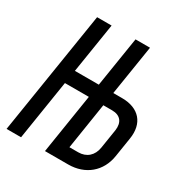

<svg xmlns="http://www.w3.org/2000/svg" viewBox="-170 -858 939 987"><g transform="rotate(30 300.0 -365.0)"><path d="M7 0H93L149 -354H291L235 0H373C474 0 548 -62 563 -160L581 -274C597 -372 543 -434 442 -434H390L437 -730H351L304 -434H162L209 -730H123ZM334 -80 377 -354H429C478 -354 502 -324 495 -274L477 -160C469 -110 435 -80 386 -80Z"/></g></svg>

Font: JetBrains Mono Medium
Style: Italic
Weight: 436
Italic angle: -9°
Monospace: yes
Designer: Philipp Nurullin, Konstantin Bulenkov
Foundry: JetBrains
Version: Version 2.305